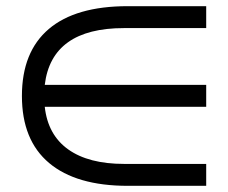

<svg xmlns="http://www.w3.org/2000/svg" viewBox="-20 -663 739 622"><path d="M394 -61Q227 -61 139 -135Q51 -209 51 -352Q51 -495 138 -569Q225 -643 394 -643H648V-572H382Q147 -572 125 -388H648V-317H125Q135 -226 201 -179Q267 -132 382 -132H648V-61Z"/></svg>

Font: hexguzrati15
Style: Regular
Weight: 400
Designer: Jelle Bosma - Monotype Design Team
Foundry: Monotype Imaging Inc.
Version: Version 2.006